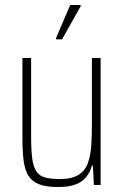

<svg xmlns="http://www.w3.org/2000/svg" viewBox="-20 -743 498 771"><path d="M213 8Q167 8 138.5 -2.5Q110 -13 95 -36Q80 -59 75 -97Q70 -135 70 -190V-510H105V-195Q105 -140 109.5 -106Q114 -72 126.5 -54Q139 -36 162 -30Q185 -24 221 -24Q269 -24 295.5 -41Q322 -58 333 -88.5Q344 -119 346.5 -159.5Q349 -200 349 -246V-510H384V0H357L353 -78H349Q342 -52 326.5 -32.5Q311 -13 284 -2.5Q257 8 213 8ZM205 -585V-590L262 -723H304V-718L229 -585Z"/></svg>

Font: Saira Condensed Thin
Style: Regular
Weight: 250
Width: 3
Designer: Hector Gatti with collaboration of the Omnibus-Type team
Foundry: Omnibus-Type
Version: Version 1.101